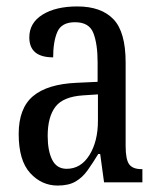

<svg xmlns="http://www.w3.org/2000/svg" viewBox="-20 -566 494 596"><path d="M159 10Q109 10 73.5 -29Q38 -68 38 -150Q38 -230 82.5 -267.5Q127 -305 218 -309L283 -312V-373Q283 -429 270 -463Q257 -497 213 -497Q171 -497 158 -467Q145 -437 145 -388Q71 -388 71 -450Q71 -495 112 -520.5Q153 -546 220 -546Q294 -546 332 -506.5Q370 -467 370 -372V-113Q370 -71 381 -56Q392 -41 419 -41H422V0H303L291 -88H285Q268 -60 252 -37.5Q236 -15 214.5 -2.5Q193 10 159 10ZM187 -42Q231 -42 257.5 -84.5Q284 -127 284 -191V-273L238 -270Q176 -266 152 -234.5Q128 -203 128 -144Q128 -98 142 -70Q156 -42 187 -42Z"/></svg>

Font: Noto Serif Hebrew ExtraCondensed
Style: Regular
Weight: 400
Width: 2
Designer: Monotype Design Team
Foundry: Monotype Imaging Inc.
Version: Version 2.004; ttfautohint (v1.8.4.7-5d5b)